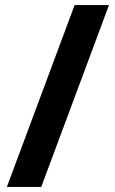

<svg xmlns="http://www.w3.org/2000/svg" viewBox="-20 -734 453 754"><path d="M408 -714 142 0H7L273 -714Z"/></svg>

Font: Noto Naskh Arabic
Style: Regular
Weight: 400
Designer: Monotype Design Team, David Williams, Mohamad Dakak and Nizar Qandah
Foundry: Monotype Imaging Inc.
Version: Version 2.013